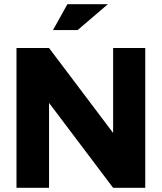

<svg xmlns="http://www.w3.org/2000/svg" viewBox="-20 -900 775 920"><path d="M59 -670V0H215V-407L522 0H676V-670H522V-263L215 -670ZM234 -756H352L497 -880H303Z"/></svg>

Font: LT Wave Alt Black
Style: Regular
Weight: 900
Designer: Daniel Lyons
Version: Version 2.5 (Glyphs App)